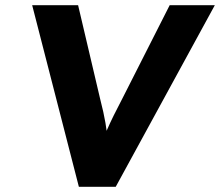

<svg xmlns="http://www.w3.org/2000/svg" viewBox="-20 -720 848 740"><path d="M284 0 104 -700H281L365 -343Q373 -312 378 -289Q383 -266 386.5 -246Q390 -226 392.5 -205.5Q395 -185 399 -159H368Q381 -193 392.5 -219.5Q404 -246 418 -274.5Q432 -303 453 -343L634 -700H808L426 0Z"/></svg>

Font: Lexend
Style: Bold Italic
Weight: 700
Italic angle: -8.13011°
Designer: Bonnie Shaver-Troup, Thomas Jockin
Foundry: Lexend
Version: Version 1.007